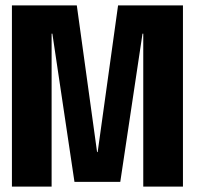

<svg xmlns="http://www.w3.org/2000/svg" viewBox="-20 -695 735 715"><path d="M24.4 0H172.2V-569.5H175L257.3 -17.7H427.9L510.7 -569.5H513.5V0H661.3V-675H419.7L343.7 -128.8H341.5L266 -675H24.4Z"/></svg>

Font: Anybody Thin Condensed
Style: Regular
Weight: 100
Width: 3
Version: Version 1.113;gftools[0.9.25]